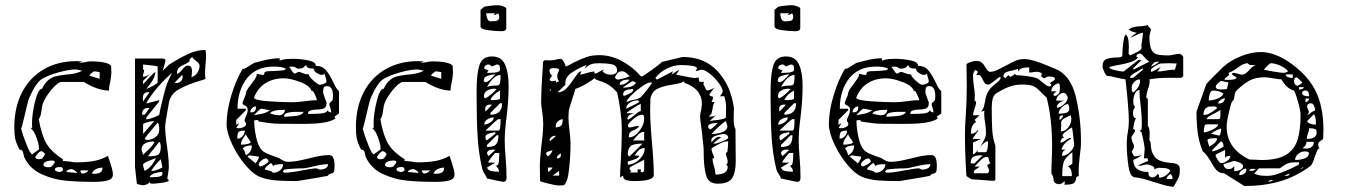

<svg xmlns="http://www.w3.org/2000/svg" viewBox="-20 -696 5173 738"><path d="M35 -207Q35 -284 65 -341.5Q95 -399 149 -430Q203 -461 274 -461L296 -460L283 -454Q286 -454 307 -457Q318 -460 328 -460Q394 -460 407 -443L408 -417Q408 -405 404 -383Q399 -365 399 -348Q356 -348 302 -381H216Q207 -381 191 -365.5Q175 -350 160.5 -328Q146 -306 142 -288Q141 -282 138.5 -264.5Q136 -247 129 -238Q139 -179 157.5 -146Q176 -113 222 -84V-77Q232 -77 248 -75Q262 -72 274 -72Q310 -72 339.5 -77Q369 -82 395 -97Q397 -89 405.5 -64Q414 -39 414 -25Q414 -8 394.5 -2.5Q375 3 341 3Q280 3 232.5 -1.5Q185 -6 140 -26.5Q95 -47 74 -90Q72 -94 70.5 -102.5Q69 -111 66.5 -115.5Q64 -120 55 -121Q42 -146 38.5 -163Q35 -180 35 -207ZM104 -103 129 -121 130 -124Q130 -140 120.5 -166.5Q111 -193 99 -202L104 -207Q103 -211 103 -220Q103 -259 115 -307Q127 -355 142 -355Q152 -377 165.5 -388Q179 -399 193 -402.5Q207 -406 231 -409Q272 -411 296 -424Q291 -425 283.5 -427Q276 -429 271 -429Q245 -429 205.5 -418Q166 -407 142 -393Q118 -379 92 -319Q86 -303 74 -249Q63 -202 61 -202Q68 -175 82.5 -139Q97 -103 104 -103ZM324 -405 363 -393V-419L342 -422Q324 -411 324 -405ZM130 -84Q139 -84 143 -88Q147 -92 153 -103Q153 -105 149 -109Q145 -113 142 -114L139 -115Q133 -115 124.5 -105Q116 -95 116 -93Q116 -84 130 -84ZM167 -53Q175 -53 179.5 -57Q184 -61 191 -72Q190 -77 187 -78Q184 -79 178 -79Q168 -79 157.5 -75Q147 -71 147 -63Q147 -53 167 -53ZM209 -35Q212 -35 216.5 -37Q221 -39 222 -41Q222 -49 219.5 -51.5Q217 -54 210 -54Q191 -54 191 -44Q191 -40 197.5 -37.5Q204 -35 209 -35ZM333 -29 342 -28Q357 -28 365.5 -33Q374 -38 374 -52Q359 -51 349 -46Q339 -41 333 -29ZM235 -35 276 -31Q275 -36 267 -41Q259 -46 255 -46Q249 -46 242.5 -43Q236 -40 235 -35ZM298 -29Q304 -29 310.5 -32.5Q317 -36 320 -41H289Q289 -36 291.5 -32.5Q294 -29 298 -29Z M604 -471Q616 -471 616 -463Q616 -460 611.5 -445Q607 -430 606 -424L629 -447Q668 -472 702 -488Q736 -504 769 -504Q772 -500 772 -480Q772 -470 770 -448Q768 -424 768 -410Q768 -404 770 -394Q770 -392 762 -389.5Q754 -387 750 -386Q702 -372 668 -353Q634 -334 629 -299L625 -277Q615 -222 615 -209Q615 -178 622 -134Q623 -127 626 -101.5Q629 -76 629 -54Q629 -48 627 -35Q625 -22 623 -10L629 -3Q628 3 603 6.5Q578 10 567 10H564Q560 10 558 8.5Q556 7 555 3Q552 10 543.5 13Q535 16 527 16Q522 15 515.5 13.5Q509 12 506 10L499 -53V-471ZM718 -422Q718 -415 717 -409.5Q716 -404 716 -399Q730 -404 738.5 -416Q747 -428 747 -444Q747 -452 733 -462.5Q719 -473 719 -477Q719 -478 721 -480Q708 -467 708 -466L709 -461Q702 -454 688 -448Q674 -442 667 -435Q660 -428 660 -412Q666 -413 671.5 -418.5Q677 -424 681 -429Q692 -444 702 -444Q718 -444 718 -422ZM542 -354Q556 -359 571 -367.5Q586 -376 586 -380V-441Q577 -443 558 -445Q539 -447 530 -448V-428H534Q534 -421 531.5 -414Q529 -407 529 -401Q546 -401 561 -416L530 -385V-372Q532 -374 552.5 -396.5Q573 -419 577 -419Q577 -394 542 -354ZM592 -255Q596 -274 597 -280Q609 -332 617 -359Q625 -386 642 -416Q615 -394 586.5 -361Q558 -328 542 -299H546L592 -311V-306L542 -244V-237Q554 -238 571 -244.5Q588 -251 592 -255ZM657 -377Q668 -377 675 -383.5Q682 -390 682 -400L681 -409L651 -378ZM529 -317 530 -306 555 -342Q539 -342 534 -336Q529 -330 529 -317ZM526 -255H536L555 -281H549Q526 -281 526 -255ZM530 -219V-181L573 -231H570Q555 -229 542.5 -225Q530 -221 530 -219ZM546 -158Q563 -158 577.5 -169Q592 -180 592 -196V-203Q592 -218 586 -225Q582 -219 564.5 -199Q547 -179 536 -163Q540 -158 546 -158ZM530 -101Q535 -106 547 -117.5Q559 -129 566 -137.5Q573 -146 573 -151L568 -152Q550 -152 537 -144.5Q524 -137 524 -120Q524 -119 530 -101ZM572 -125Q558 -110 549 -95Q578 -95 588 -101.5Q598 -108 598 -133Q598 -145 592 -151Q591 -149 572 -125ZM536 -39Q550 -46 562 -60Q574 -74 579 -89Q574 -86 569 -84.5Q564 -83 560 -81Q530 -69 530 -64Q530 -59 532 -51.5Q534 -44 536 -39ZM561 -39H568Q573 -39 588.5 -45Q604 -51 604 -53L598 -84Q575 -62 561 -39ZM555 -15H568Q604 -15 604 -27V-35Q590 -35 574.5 -30Q559 -25 555 -15Z M913 -432 915 -431Q921 -431 940 -444Q958 -456 963 -456Q970 -458 999.5 -465Q1029 -472 1055 -472V-463Q1069 -468 1080.5 -469Q1092 -470 1104 -470Q1135 -470 1164.5 -464Q1194 -458 1194 -443Q1219 -443 1233.5 -425.5Q1248 -408 1262 -378Q1267 -367 1272.5 -358Q1278 -349 1283 -346V-260L1265 -247L1270 -241Q1243 -220 1152 -220H1100Q1050 -220 1034.5 -221Q1019 -222 974 -229Q973 -235 968 -235Q966 -235 963 -234Q960 -233 957 -233Q957 -204 964.5 -169Q972 -134 987 -118Q995 -109 1031 -96Q1049 -90 1055 -87Q1073 -74 1086 -74Q1109 -74 1136 -80Q1163 -86 1167 -87Q1215 -100 1244 -100Q1257 -100 1261.5 -88.5Q1266 -77 1266 -59Q1266 -40 1263 -35Q1260 -30 1252 -28.5Q1244 -27 1239 -20Q1233 -18 1122 0Q1080 0 1047.5 -2Q1015 -4 987 -13Q956 -23 924.5 -60Q893 -97 872 -142Q851 -187 851 -219Q851 -269 869 -329Q887 -389 913 -432ZM1209 -370Q1215 -370 1225 -374Q1235 -378 1235 -383Q1235 -389 1231 -400.5Q1227 -412 1227 -414Q1227 -411 1222.5 -409.5Q1218 -408 1215 -408Q1207 -409 1196.5 -416Q1186 -423 1186 -432Q1157 -432 1157 -446Q1155 -446 1149 -439Q1143 -432 1127 -432Q1122 -432 1117 -436Q1112 -440 1104 -440L1091 -439Q1093 -438 1100.5 -426Q1108 -414 1113 -413Q1115 -413 1120.5 -416.5Q1126 -420 1130 -420Q1134 -419 1145 -414.5Q1156 -410 1167 -410Q1167 -402 1185 -386Q1203 -370 1209 -370ZM898 -203Q907 -203 916.5 -207.5Q926 -212 926 -220Q926 -222 923 -226.5Q920 -231 920 -235Q922 -242 927 -252.5Q932 -263 932 -274Q932 -282 928.5 -285.5Q925 -289 918.5 -292Q912 -295 912 -299Q912 -303 918.5 -317.5Q925 -332 925 -337Q925 -347 944 -370Q955 -385 961 -394Q967 -403 967 -412Q971 -412 978 -410Q985 -408 992 -408Q995 -408 996 -413.5Q997 -419 999 -420Q1007 -423 1031 -423Q1054 -424 1066 -425.5Q1078 -427 1079 -432Q1068 -437 1058 -438.5Q1048 -440 1032 -440Q964 -440 928.5 -394Q893 -348 893 -278H925V-272L888 -235V-216L900 -223L888 -204ZM1104 -303Q1122 -303 1152 -307Q1180 -311 1198 -311Q1198 -316 1191 -331.5Q1184 -347 1180 -347L1178 -346Q1171 -367 1133.5 -381Q1096 -395 1070 -395Q1030 -395 1000 -376Q970 -357 956 -320Q961 -310 1014.5 -306.5Q1068 -303 1104 -303ZM1196 -275Q1180 -274 1172 -271Q1164 -268 1164 -258Q1197 -258 1216 -260Q1235 -262 1239 -272Q1244 -264 1253 -264Q1253 -272 1249.5 -281.5Q1246 -291 1246 -296Q1246 -300 1250.5 -303Q1255 -306 1257.5 -310Q1260 -314 1260 -326Q1260 -365 1237 -365Q1227 -365 1224.5 -359.5Q1222 -354 1222 -339Q1233 -306 1235 -303V-299Q1235 -284 1225 -279.5Q1215 -275 1196 -275ZM942 -264Q955 -264 959.5 -269Q964 -274 964 -287Q955 -287 948.5 -280Q942 -273 942 -264ZM956 -253 977 -257Q979 -257 990.5 -259.5Q1002 -262 1018 -272Q1015 -273 987 -278H983Q981 -278 971.5 -269Q962 -260 956 -253ZM1053 -253Q1062 -253 1068.5 -259Q1075 -265 1075 -274Q1025 -274 1018 -260Q1038 -253 1053 -253ZM1113 -266Q1099 -266 1085.5 -262.5Q1072 -259 1072 -250L1073 -247Q1075 -247 1108.5 -249.5Q1142 -252 1147 -266H1119ZM892 -163Q904 -163 912.5 -172.5Q921 -182 921 -194Q902 -194 897 -188.5Q892 -183 892 -163ZM906 -140Q935 -140 944 -148Q941 -155 934 -164.5Q927 -174 925 -180Q923 -177 914.5 -164.5Q906 -152 906 -140ZM925 -99Q948 -111 948 -137Q920 -137 913 -124Q918 -121 921 -112.5Q924 -104 925 -99ZM975 -91 974 -94 938 -99 931 -94 963 -68Q975 -86 975 -91ZM981 -56Q990 -58 1001 -65Q1012 -72 1012 -75Q1012 -80 1008.5 -83.5Q1005 -87 1003 -87Q994 -87 984 -78.5Q974 -70 974 -62Q975 -60 977 -58.5Q979 -57 981 -56ZM1024 -37Q1029 -32 1030 -32Q1045 -32 1056.5 -41.5Q1068 -51 1068 -65Q1030 -65 1030 -56Q1030 -59 1026.5 -64Q1023 -69 1021 -69Q1019 -69 1008.5 -59.5Q998 -50 998 -47L999 -44Q1021 -39 1024 -37ZM1073 -32Q1090 -32 1113 -36Q1136 -40 1142 -41Q1184 -49 1197 -49L1209 -44Q1221 -44 1231 -49Q1241 -54 1241 -65Q1221 -65 1187 -57Q1182 -56 1170 -53Q1158 -50 1147 -49Q1127 -49 1104.5 -47.5Q1082 -46 1073 -44L1067 -37Q1072 -32 1073 -32Z M1348 -207Q1348 -284 1378 -341.5Q1408 -399 1462 -430Q1516 -461 1587 -461L1609 -460L1596 -454Q1599 -454 1620 -457Q1631 -460 1641 -460Q1707 -460 1720 -443L1721 -417Q1721 -405 1717 -383Q1712 -365 1712 -348Q1669 -348 1615 -381H1529Q1520 -381 1504 -365.5Q1488 -350 1473.5 -328Q1459 -306 1455 -288Q1454 -282 1451.5 -264.5Q1449 -247 1442 -238Q1452 -179 1470.5 -146Q1489 -113 1535 -84V-77Q1545 -77 1561 -75Q1575 -72 1587 -72Q1623 -72 1652.5 -77Q1682 -82 1708 -97Q1710 -89 1718.5 -64Q1727 -39 1727 -25Q1727 -8 1707.5 -2.5Q1688 3 1654 3Q1593 3 1545.5 -1.5Q1498 -6 1453 -26.5Q1408 -47 1387 -90Q1385 -94 1383.5 -102.5Q1382 -111 1379.5 -115.5Q1377 -120 1368 -121Q1355 -146 1351.5 -163Q1348 -180 1348 -207ZM1417 -103 1442 -121 1443 -124Q1443 -140 1433.5 -166.5Q1424 -193 1412 -202L1417 -207Q1416 -211 1416 -220Q1416 -259 1428 -307Q1440 -355 1455 -355Q1465 -377 1478.5 -388Q1492 -399 1506 -402.5Q1520 -406 1544 -409Q1585 -411 1609 -424Q1604 -425 1596.5 -427Q1589 -429 1584 -429Q1558 -429 1518.5 -418Q1479 -407 1455 -393Q1431 -379 1405 -319Q1399 -303 1387 -249Q1376 -202 1374 -202Q1381 -175 1395.5 -139Q1410 -103 1417 -103ZM1637 -405 1676 -393V-419L1655 -422Q1637 -411 1637 -405ZM1443 -84Q1452 -84 1456 -88Q1460 -92 1466 -103Q1466 -105 1462 -109Q1458 -113 1455 -114L1452 -115Q1446 -115 1437.5 -105Q1429 -95 1429 -93Q1429 -84 1443 -84ZM1480 -53Q1488 -53 1492.5 -57Q1497 -61 1504 -72Q1503 -77 1500 -78Q1497 -79 1491 -79Q1481 -79 1470.5 -75Q1460 -71 1460 -63Q1460 -53 1480 -53ZM1522 -35Q1525 -35 1529.5 -37Q1534 -39 1535 -41Q1535 -49 1532.5 -51.5Q1530 -54 1523 -54Q1504 -54 1504 -44Q1504 -40 1510.5 -37.5Q1517 -35 1522 -35ZM1646 -29 1655 -28Q1670 -28 1678.5 -33Q1687 -38 1687 -52Q1672 -51 1662 -46Q1652 -41 1646 -29ZM1548 -35 1589 -31Q1588 -36 1580 -41Q1572 -46 1568 -46Q1562 -46 1555.5 -43Q1549 -40 1548 -35ZM1611 -29Q1617 -29 1623.5 -32.5Q1630 -36 1633 -41H1602Q1602 -36 1604.5 -32.5Q1607 -29 1611 -29Z M1895 -676Q1903 -676 1914.5 -671.5Q1926 -667 1926 -663V-589Q1926 -576 1908 -576Q1884 -576 1855.5 -580Q1827 -584 1827 -595V-658L1840 -669Q1841 -671 1861 -673.5Q1881 -676 1895 -676ZM1866 -614Q1884 -614 1891.5 -617Q1899 -620 1899 -632Q1899 -637 1895 -645Q1892 -644 1887.5 -641Q1883 -638 1877 -638L1884 -645H1849Q1849 -635 1853 -624.5Q1857 -614 1866 -614ZM1834 -46Q1820 -104 1816 -167.5Q1812 -231 1812 -318V-350Q1812 -413 1823 -446Q1834 -479 1871 -479Q1908 -479 1921.5 -447.5Q1935 -416 1935 -366Q1935 -311 1927 -245Q1920 -194 1920 -155Q1920 -130 1924 -82Q1925 -70 1926 -53Q1927 -36 1927 -13Q1927 3 1914 3Q1902 1 1883.5 -3Q1865 -7 1852 -10Q1850 -17 1843 -27Q1836 -37 1834 -46ZM1862 -416Q1902 -416 1902 -428Q1902 -440 1899.5 -444Q1897 -448 1890 -448Q1888 -448 1881 -444.5Q1874 -441 1871 -441Q1869 -441 1866 -444.5Q1863 -448 1858 -448Q1851 -448 1847.5 -445.5Q1844 -443 1840 -435Q1848 -427 1855 -427L1858 -428L1852 -416ZM1839 -387Q1839 -385 1841.5 -382.5Q1844 -380 1846 -380Q1855 -380 1868 -393.5Q1881 -407 1884 -410H1880Q1872 -410 1856 -405Q1840 -400 1840 -388ZM1852 -362Q1866 -367 1884 -367Q1893 -367 1897 -369Q1901 -371 1902.5 -379.5Q1904 -388 1904 -408Q1878 -408 1852 -362ZM1846 -318Q1868 -330 1889 -354L1880 -355Q1864 -355 1852 -347.5Q1840 -340 1840 -325Q1840 -323 1842.5 -320.5Q1845 -318 1846 -318ZM1865 -312 1874 -311Q1881 -311 1891.5 -312.5Q1902 -314 1902 -318V-348Q1875 -334 1865 -312ZM1910 -299H1902L1865 -262V-255Q1910 -255 1910 -299ZM1845 -277 1846 -267 1871 -293 1865 -294Q1845 -294 1845 -277ZM1841 -217Q1852 -217 1865 -225.5Q1878 -234 1878 -245Q1865 -245 1853 -237Q1841 -229 1841 -217ZM1846 -194H1895Q1901 -194 1902.5 -206.5Q1904 -219 1904 -238H1895Q1891 -236 1873.5 -220Q1856 -204 1846 -194ZM1852 -157 1884 -182V-188Q1846 -183 1846 -170Q1846 -157 1852 -157ZM1896 -176H1889L1852 -139V-131Q1877 -131 1886.5 -141Q1896 -151 1896 -176ZM1858 -96 1884 -120 1874 -121Q1855 -121 1852 -108Q1852 -105 1854 -101.5Q1856 -98 1858 -96ZM1898 -36Q1898 -45 1892.5 -51.5Q1887 -58 1887 -59Q1887 -59 1893 -62Q1899 -65 1899 -108H1884Q1882 -108 1869.5 -92Q1857 -76 1857 -72V-71H1884L1852 -52Q1856 -41 1868.5 -38.5Q1881 -36 1898 -36Z M2055 -55Q2055 -83 2061 -137Q2068 -186 2068 -221Q2068 -243 2063 -275Q2060 -290 2060 -304Q2060 -343 2064 -403Q2067 -438 2067 -458L2074 -465Q2076 -464 2095 -464Q2108 -464 2117.5 -467Q2127 -470 2134 -470Q2141 -470 2147.5 -458Q2154 -446 2154 -440Q2167 -445 2186 -456Q2217 -471 2236.5 -477.5Q2256 -484 2284 -484Q2328 -484 2370 -461.5Q2412 -439 2443 -403L2447 -402Q2450 -402 2485 -427Q2520 -452 2524 -458L2604 -477Q2689 -477 2739.5 -421Q2790 -365 2801 -280L2800 -237Q2800 -211 2807 -200L2808 -76Q2808 -34 2794.5 -12Q2781 10 2739 10Q2705 10 2695.5 -18Q2686 -46 2685 -97Q2685 -122 2684 -132Q2684 -137 2678 -189Q2671 -235 2671 -249Q2671 -257 2675 -273Q2678 -294 2678 -295Q2678 -355 2610 -378V-384Q2600 -376 2566 -371Q2530 -366 2507.5 -355Q2485 -344 2480 -316L2479 -271Q2479 -238 2482 -198.5Q2485 -159 2486 -146Q2493 -74 2493 -23Q2493 0 2417 0Q2399 0 2387 -3.5Q2375 -7 2375 -21L2363 -14Q2364 -24 2364 -41Q2370 -133 2370 -205Q2370 -229 2365 -267.5Q2360 -306 2352 -341Q2333 -362 2316.5 -371.5Q2300 -381 2271 -390Q2265 -396 2265 -396Q2262 -391 2236 -375.5Q2210 -360 2191 -354Q2191 -350 2182 -323Q2167 -278 2166 -268L2165 -243Q2165 -226 2169 -194Q2173 -160 2173 -144Q2173 -100 2167.5 -47Q2162 6 2147 16L2126 17Q2118 17 2085 9Q2052 1 2056 -1ZM2186 -393Q2196 -408 2202.5 -415Q2209 -422 2215 -422L2209 -409Q2220 -410 2234 -415Q2254 -421 2265 -421V-413Q2273 -413 2284 -420.5Q2295 -428 2302 -428L2295 -422Q2304 -414 2311 -411.5Q2318 -409 2330 -409Q2338 -409 2345 -413Q2352 -417 2352 -425Q2352 -445 2331 -449Q2310 -453 2282 -453Q2264 -453 2253.5 -449.5Q2243 -446 2228 -433L2234 -446Q2207 -436 2180 -418.5Q2153 -401 2153 -378Q2153 -373 2154 -371L2123 -341Q2142 -341 2156 -355Q2170 -369 2186 -393ZM2729 -234Q2756 -236 2770 -243L2771 -281Q2771 -305 2764 -326H2746Q2749 -327 2753 -333.5Q2757 -340 2758 -343Q2758 -356 2743 -376.5Q2728 -397 2708.5 -412.5Q2689 -428 2677 -428Q2672 -428 2666 -425.5Q2660 -423 2654 -423Q2654 -425 2656.5 -427.5Q2659 -430 2659 -432Q2659 -441 2637.5 -443.5Q2616 -446 2598 -446Q2570 -446 2542.5 -432Q2515 -418 2499 -396L2505 -390L2567 -422L2561 -409Q2581 -423 2591 -428L2579 -409Q2644 -396 2649 -396L2666 -398Q2666 -387 2667.5 -384Q2669 -381 2673 -381L2685 -382L2684 -371Q2686 -369 2690.5 -358.5Q2695 -348 2699 -348Q2704 -349 2712 -352Q2720 -355 2727 -359Q2721 -353 2714 -343.5Q2707 -334 2707 -332Q2707 -328 2714 -326Q2721 -324 2721 -323Q2721 -319 2719 -313.5Q2717 -308 2715 -304H2727Q2721 -295 2719 -279Q2717 -266 2714.5 -259.5Q2712 -253 2703 -249Q2704 -249 2706 -248.5Q2708 -248 2712 -248Q2725 -248 2733 -254L2708 -231ZM2129 -384Q2124 -390 2123 -394Q2122 -398 2122 -407Q2122 -411 2125.5 -418Q2129 -425 2129 -428Q2129 -434 2107 -434Q2092 -434 2092 -425Q2092 -420 2095 -413.5Q2098 -407 2101 -407Q2102 -407 2104 -409L2092 -390Q2093 -388 2095.5 -386Q2098 -384 2100 -384Q2106 -384 2110.5 -385Q2115 -386 2117 -386V-378ZM2356 -390Q2363 -391 2377 -394.5Q2391 -398 2400 -403Q2392 -412 2385 -417Q2378 -422 2370 -422Q2361 -422 2356.5 -418Q2352 -414 2349 -408.5Q2346 -403 2344 -400Q2344 -395 2348 -392.5Q2352 -390 2356 -390ZM2362 -370Q2386 -370 2400 -390H2393Q2381 -390 2371.5 -385.5Q2362 -381 2362 -370ZM2375 -359Q2413 -359 2425 -378L2413 -384Q2410 -384 2392.5 -372.5Q2375 -361 2375 -359ZM2388 -304Q2405 -311 2420 -313Q2432 -316 2438.5 -319.5Q2445 -323 2457 -338Q2469 -353 2487 -378L2480 -379Q2469 -379 2447 -363.5Q2425 -348 2406.5 -329.5Q2388 -311 2388 -304ZM2092 -348H2098V-354ZM2375 -331Q2375 -328 2382 -328Q2387 -330 2400 -336.5Q2413 -343 2413 -348V-354Q2396 -353 2385.5 -349Q2375 -345 2375 -331ZM2387 -278Q2393 -281 2410.5 -289.5Q2428 -298 2437 -304Q2437 -306 2435 -308Q2433 -310 2431 -310Q2415 -310 2401 -301.5Q2387 -293 2387 -278ZM2392 -241Q2392 -238 2393 -236Q2401 -238 2418 -253Q2420 -255 2429 -262Q2438 -269 2443 -269V-297Q2431 -292 2409.5 -277.5Q2388 -263 2388 -261H2419Q2392 -255 2392 -241ZM2414 -195Q2405 -191 2401 -186Q2397 -181 2397 -168Q2419 -168 2437.5 -192.5Q2456 -217 2456 -239Q2456 -247 2454.5 -251Q2453 -255 2447 -255Q2434 -255 2413.5 -237.5Q2393 -220 2393 -212Q2393 -210 2395.5 -208Q2398 -206 2400 -206Q2404 -206 2415 -209Q2426 -212 2437 -212Q2429 -199 2414 -195ZM2116 -212 2117 -206Q2133 -208 2138 -214.5Q2143 -221 2143 -238Q2133 -237 2124.5 -229.5Q2116 -222 2116 -212ZM2715 -181Q2739 -181 2757.5 -188.5Q2776 -196 2776 -212Q2776 -213 2770 -231Q2747 -216 2715 -181ZM2710 -199Q2715 -199 2739 -223H2733Q2722 -223 2712 -220Q2702 -217 2702 -209Q2702 -205 2705 -202Q2708 -199 2710 -199ZM2413 -156H2456V-189Q2444 -189 2435 -180.5Q2426 -172 2413 -156ZM2721 -144H2727Q2736 -144 2757.5 -153Q2779 -162 2779 -166Q2779 -173 2774 -177Q2769 -181 2761 -181Q2753 -181 2733.5 -175Q2714 -169 2714 -156L2715 -149Q2725 -161 2731 -165.5Q2737 -170 2746 -170L2752 -168Q2745 -164 2734.5 -155.5Q2724 -147 2721 -144ZM2092 -156 2095 -155Q2098 -155 2117 -174H2114Q2105 -174 2099 -169Q2093 -164 2092 -156ZM2725 -55Q2730 -38 2730 -25Q2777 -25 2777 -54Q2777 -61 2770 -63Q2777 -65 2777 -75Q2777 -81 2773.5 -91.5Q2770 -102 2770 -107Q2771 -108 2773 -110Q2775 -112 2776 -113Q2777 -120 2778 -132.5Q2779 -145 2779 -153Q2765 -153 2749.5 -145.5Q2734 -138 2715 -126Q2715 -115 2720 -104.5Q2725 -94 2725 -88H2719Q2719 -71 2725 -55ZM2400 -95 2450 -144Q2414 -144 2403.5 -134Q2393 -124 2393 -103Q2393 -101 2395 -98Q2397 -95 2400 -95ZM2458 -127Q2445 -127 2436.5 -119.5Q2428 -112 2419 -98H2437Q2437 -91 2425.5 -86Q2414 -81 2393 -75V-63Q2418 -64 2438 -83.5Q2458 -103 2458 -127ZM2086 -95Q2099 -103 2104 -119Q2101 -118 2090 -114.5Q2079 -111 2079 -107Q2079 -104 2081.5 -100Q2084 -96 2086 -95ZM2120 -87Q2136 -87 2136 -100L2135 -107Q2134 -106 2127 -100.5Q2120 -95 2120 -87ZM2431 -33V-45H2444Q2444 -42 2443 -40.5Q2442 -39 2442 -38Q2442 -36 2450 -33L2456 -39V-82Q2442 -74 2427 -67Q2423 -65 2411.5 -59Q2400 -53 2400 -49Q2400 -43 2403 -41.5Q2406 -40 2407 -39L2400 -33ZM2104 -52H2086V-36Q2094 -36 2104 -52ZM2104 -21H2129V-39Z M3025 -676Q3033 -676 3044.5 -671.5Q3056 -667 3056 -663V-589Q3056 -576 3038 -576Q3014 -576 2985.5 -580Q2957 -584 2957 -595V-658L2970 -669Q2971 -671 2991 -673.5Q3011 -676 3025 -676ZM2996 -614Q3014 -614 3021.5 -617Q3029 -620 3029 -632Q3029 -637 3025 -645Q3022 -644 3017.5 -641Q3013 -638 3007 -638L3014 -645H2979Q2979 -635 2983 -624.5Q2987 -614 2996 -614ZM2964 -46Q2950 -104 2946 -167.5Q2942 -231 2942 -318V-350Q2942 -413 2953 -446Q2964 -479 3001 -479Q3038 -479 3051.5 -447.5Q3065 -416 3065 -366Q3065 -311 3057 -245Q3050 -194 3050 -155Q3050 -130 3054 -82Q3055 -70 3056 -53Q3057 -36 3057 -13Q3057 3 3044 3Q3032 1 3013.5 -3Q2995 -7 2982 -10Q2980 -17 2973 -27Q2966 -37 2964 -46ZM2992 -416Q3032 -416 3032 -428Q3032 -440 3029.5 -444Q3027 -448 3020 -448Q3018 -448 3011 -444.5Q3004 -441 3001 -441Q2999 -441 2996 -444.5Q2993 -448 2988 -448Q2981 -448 2977.5 -445.5Q2974 -443 2970 -435Q2978 -427 2985 -427L2988 -428L2982 -416ZM2969 -387Q2969 -385 2971.5 -382.5Q2974 -380 2976 -380Q2985 -380 2998 -393.5Q3011 -407 3014 -410H3010Q3002 -410 2986 -405Q2970 -400 2970 -388ZM2982 -362Q2996 -367 3014 -367Q3023 -367 3027 -369Q3031 -371 3032.5 -379.5Q3034 -388 3034 -408Q3008 -408 2982 -362ZM2976 -318Q2998 -330 3019 -354L3010 -355Q2994 -355 2982 -347.5Q2970 -340 2970 -325Q2970 -323 2972.5 -320.5Q2975 -318 2976 -318ZM2995 -312 3004 -311Q3011 -311 3021.5 -312.5Q3032 -314 3032 -318V-348Q3005 -334 2995 -312ZM3040 -299H3032L2995 -262V-255Q3040 -255 3040 -299ZM2975 -277 2976 -267 3001 -293 2995 -294Q2975 -294 2975 -277ZM2971 -217Q2982 -217 2995 -225.5Q3008 -234 3008 -245Q2995 -245 2983 -237Q2971 -229 2971 -217ZM2976 -194H3025Q3031 -194 3032.5 -206.5Q3034 -219 3034 -238H3025Q3021 -236 3003.5 -220Q2986 -204 2976 -194ZM2982 -157 3014 -182V-188Q2976 -183 2976 -170Q2976 -157 2982 -157ZM3026 -176H3019L2982 -139V-131Q3007 -131 3016.5 -141Q3026 -151 3026 -176ZM2988 -96 3014 -120 3004 -121Q2985 -121 2982 -108Q2982 -105 2984 -101.5Q2986 -98 2988 -96ZM3028 -36Q3028 -45 3022.5 -51.5Q3017 -58 3017 -59Q3017 -59 3023 -62Q3029 -65 3029 -108H3014Q3012 -108 2999.5 -92Q2987 -76 2987 -72V-71H3014L2982 -52Q2986 -41 2998.5 -38.5Q3011 -36 3028 -36Z M3228 -432 3230 -431Q3236 -431 3255 -444Q3273 -456 3278 -456Q3285 -458 3314.5 -465Q3344 -472 3370 -472V-463Q3384 -468 3395.5 -469Q3407 -470 3419 -470Q3450 -470 3479.5 -464Q3509 -458 3509 -443Q3534 -443 3548.5 -425.5Q3563 -408 3577 -378Q3582 -367 3587.5 -358Q3593 -349 3598 -346V-260L3580 -247L3585 -241Q3558 -220 3467 -220H3415Q3365 -220 3349.5 -221Q3334 -222 3289 -229Q3288 -235 3283 -235Q3281 -235 3278 -234Q3275 -233 3272 -233Q3272 -204 3279.5 -169Q3287 -134 3302 -118Q3310 -109 3346 -96Q3364 -90 3370 -87Q3388 -74 3401 -74Q3424 -74 3451 -80Q3478 -86 3482 -87Q3530 -100 3559 -100Q3572 -100 3576.5 -88.5Q3581 -77 3581 -59Q3581 -40 3578 -35Q3575 -30 3567 -28.5Q3559 -27 3554 -20Q3548 -18 3437 0Q3395 0 3362.5 -2Q3330 -4 3302 -13Q3271 -23 3239.5 -60Q3208 -97 3187 -142Q3166 -187 3166 -219Q3166 -269 3184 -329Q3202 -389 3228 -432ZM3524 -370Q3530 -370 3540 -374Q3550 -378 3550 -383Q3550 -389 3546 -400.5Q3542 -412 3542 -414Q3542 -411 3537.5 -409.5Q3533 -408 3530 -408Q3522 -409 3511.5 -416Q3501 -423 3501 -432Q3472 -432 3472 -446Q3470 -446 3464 -439Q3458 -432 3442 -432Q3437 -432 3432 -436Q3427 -440 3419 -440L3406 -439Q3408 -438 3415.5 -426Q3423 -414 3428 -413Q3430 -413 3435.5 -416.5Q3441 -420 3445 -420Q3449 -419 3460 -414.5Q3471 -410 3482 -410Q3482 -402 3500 -386Q3518 -370 3524 -370ZM3213 -203Q3222 -203 3231.5 -207.5Q3241 -212 3241 -220Q3241 -222 3238 -226.5Q3235 -231 3235 -235Q3237 -242 3242 -252.5Q3247 -263 3247 -274Q3247 -282 3243.5 -285.5Q3240 -289 3233.5 -292Q3227 -295 3227 -299Q3227 -303 3233.5 -317.5Q3240 -332 3240 -337Q3240 -347 3259 -370Q3270 -385 3276 -394Q3282 -403 3282 -412Q3286 -412 3293 -410Q3300 -408 3307 -408Q3310 -408 3311 -413.5Q3312 -419 3314 -420Q3322 -423 3346 -423Q3369 -424 3381 -425.5Q3393 -427 3394 -432Q3383 -437 3373 -438.5Q3363 -440 3347 -440Q3279 -440 3243.5 -394Q3208 -348 3208 -278H3240V-272L3203 -235V-216L3215 -223L3203 -204ZM3419 -303Q3437 -303 3467 -307Q3495 -311 3513 -311Q3513 -316 3506 -331.5Q3499 -347 3495 -347L3493 -346Q3486 -367 3448.5 -381Q3411 -395 3385 -395Q3345 -395 3315 -376Q3285 -357 3271 -320Q3276 -310 3329.5 -306.5Q3383 -303 3419 -303ZM3511 -275Q3495 -274 3487 -271Q3479 -268 3479 -258Q3512 -258 3531 -260Q3550 -262 3554 -272Q3559 -264 3568 -264Q3568 -272 3564.5 -281.5Q3561 -291 3561 -296Q3561 -300 3565.5 -303Q3570 -306 3572.5 -310Q3575 -314 3575 -326Q3575 -365 3552 -365Q3542 -365 3539.5 -359.5Q3537 -354 3537 -339Q3548 -306 3550 -303V-299Q3550 -284 3540 -279.5Q3530 -275 3511 -275ZM3257 -264Q3270 -264 3274.5 -269Q3279 -274 3279 -287Q3270 -287 3263.5 -280Q3257 -273 3257 -264ZM3271 -253 3292 -257Q3294 -257 3305.5 -259.5Q3317 -262 3333 -272Q3330 -273 3302 -278H3298Q3296 -278 3286.5 -269Q3277 -260 3271 -253ZM3368 -253Q3377 -253 3383.5 -259Q3390 -265 3390 -274Q3340 -274 3333 -260Q3353 -253 3368 -253ZM3428 -266Q3414 -266 3400.5 -262.5Q3387 -259 3387 -250L3388 -247Q3390 -247 3423.5 -249.5Q3457 -252 3462 -266H3434ZM3207 -163Q3219 -163 3227.5 -172.5Q3236 -182 3236 -194Q3217 -194 3212 -188.5Q3207 -183 3207 -163ZM3221 -140Q3250 -140 3259 -148Q3256 -155 3249 -164.5Q3242 -174 3240 -180Q3238 -177 3229.5 -164.5Q3221 -152 3221 -140ZM3240 -99Q3263 -111 3263 -137Q3235 -137 3228 -124Q3233 -121 3236 -112.5Q3239 -104 3240 -99ZM3290 -91 3289 -94 3253 -99 3246 -94 3278 -68Q3290 -86 3290 -91ZM3296 -56Q3305 -58 3316 -65Q3327 -72 3327 -75Q3327 -80 3323.5 -83.5Q3320 -87 3318 -87Q3309 -87 3299 -78.5Q3289 -70 3289 -62Q3290 -60 3292 -58.5Q3294 -57 3296 -56ZM3339 -37Q3344 -32 3345 -32Q3360 -32 3371.5 -41.5Q3383 -51 3383 -65Q3345 -65 3345 -56Q3345 -59 3341.5 -64Q3338 -69 3336 -69Q3334 -69 3323.5 -59.5Q3313 -50 3313 -47L3314 -44Q3336 -39 3339 -37ZM3388 -32Q3405 -32 3428 -36Q3451 -40 3457 -41Q3499 -49 3512 -49L3524 -44Q3536 -44 3546 -49Q3556 -54 3556 -65Q3536 -65 3502 -57Q3497 -56 3485 -53Q3473 -50 3462 -49Q3442 -49 3419.5 -47.5Q3397 -46 3388 -44L3382 -37Q3387 -32 3388 -32Z M4021 -30 4022 -64Q4024 -110 4024 -133Q4024 -240 4003 -321Q3989 -333 3979 -344Q3965 -359 3952 -365Q3939 -371 3908 -371Q3886 -371 3865 -364.5Q3844 -358 3812 -339Q3800 -332 3796 -317.5Q3792 -303 3792 -281Q3792 -227 3794 -195.5Q3796 -164 3806 -136V-7Q3806 -1 3797 -1Q3767 -3 3742 -5Q3717 -7 3714 -7L3695 -19Q3694 -20 3691.5 -75Q3689 -130 3689 -173Q3689 -214 3692 -250Q3696 -308 3696 -361L3695 -450Q3702 -455 3713.5 -458.5Q3725 -462 3732 -462Q3746 -462 3754 -455Q3762 -448 3769 -435Q3778 -420 3785 -420Q3798 -420 3810 -425.5Q3822 -431 3843 -442Q3868 -456 3883.5 -462.5Q3899 -469 3917 -469Q3948 -469 4013 -441L4035 -432Q4094 -409 4114.5 -326.5Q4135 -244 4135 -152Q4135 -126 4130 -94Q4126 -56 4126 -38Q4126 -25 4127 -19Q4117 -19 4116 -9Q4115 1 4108 7.5Q4101 14 4071 14Q4073 8 4073 3Q4073 1 4072 1Q4070 2 4064.5 6.5Q4059 11 4054 12Q4043 12 4035 7L4030 -1Q4030 -18 4021 -30ZM3966 -395Q3970 -394 3985 -381Q3987 -380 3996.5 -372Q4006 -364 4013 -364Q4021 -364 4021 -371L4016 -376Q4018 -380 4026.5 -384Q4035 -388 4035 -392Q4035 -402 4013 -402Q4006 -402 4000.5 -398.5Q3995 -395 3991 -395Q3986 -402 3982 -402L3980 -401L3985 -413Q3978 -420 3965 -420Q3959 -420 3950 -418.5Q3941 -417 3936 -417V-437Q3898 -437 3893 -420V-432Q3889 -429 3881 -427.5Q3873 -426 3871 -425Q3854 -422 3845.5 -417.5Q3837 -413 3837 -402Q3837 -401 3840 -399Q3843 -397 3843 -395L3856 -407Q3856 -407 3862 -401H3865Q3868 -402 3874 -406Q3880 -410 3880 -413L3886 -407Q3901 -407 3927 -403.5Q3953 -400 3966 -395ZM3770 -181Q3770 -194 3769 -203.5Q3768 -213 3767 -220Q3763 -244 3763 -258Q3763 -266 3764 -271L3751 -266Q3758 -276 3760.5 -282.5Q3763 -289 3765 -300L3769 -321Q3774 -340 3784.5 -353Q3795 -366 3810 -377Q3826 -389 3826 -396Q3826 -399 3825 -401Q3818 -399 3802 -385Q3800 -384 3792 -377.5Q3784 -371 3779 -371Q3770 -371 3766 -375.5Q3762 -380 3757 -391Q3753 -399 3749.5 -403.5Q3746 -408 3739 -408Q3735 -408 3732 -407Q3734 -409 3736 -413Q3738 -417 3738 -420Q3738 -423 3733.5 -424.5Q3729 -426 3728 -427Q3727 -427 3723.5 -419Q3720 -411 3720 -407Q3720 -389 3724 -359Q3727 -341 3727 -330L3726 -309Q3728 -309 3730 -306.5Q3732 -304 3732 -303Q3732 -295 3726 -279Q3720 -261 3720 -253H3745L3726 -235L3732 -228Q3720 -219 3716 -209Q3712 -199 3712 -182Q3731 -182 3738 -198Q3738 -194 3740 -194Q3740 -193 3729.5 -179Q3719 -165 3719 -162H3751L3720 -148V-103Q3729 -103 3749.5 -135Q3770 -167 3770 -181ZM4054 -358V-362Q4054 -375 4047 -376Q4021 -366 4021 -345H4041L4028 -333L4035 -326Q4048 -332 4051 -338.5Q4054 -345 4054 -358ZM4042 -282Q4055 -282 4069.5 -295Q4084 -308 4084 -321Q4084 -325 4079 -332Q4074 -339 4069 -339Q4058 -339 4049 -329.5Q4040 -320 4040 -309H4072Q4060 -307 4051 -300Q4042 -293 4042 -282ZM4049 -259Q4067 -259 4078.5 -262.5Q4090 -266 4090 -278Q4090 -283 4089 -287.5Q4088 -292 4084 -297Q4071 -293 4060 -282Q4049 -271 4049 -259ZM4052 -241 4053 -235Q4057 -236 4061 -241.5Q4065 -247 4066 -250L4065 -253Q4052 -253 4052 -241ZM4059 -212Q4059 -197 4057 -191Q4074 -191 4086 -206Q4098 -221 4098 -239L4096 -253Q4081 -247 4070 -240.5Q4059 -234 4059 -226ZM4062 -97Q4078 -97 4093.5 -112Q4109 -127 4109 -142Q4109 -146 4108 -148Q4102 -206 4100 -206Q4098 -206 4081 -193.5Q4064 -181 4064 -175Q4064 -173 4067 -170Q4070 -167 4072 -167Q4064 -167 4060 -161Q4056 -155 4056 -148Q4066 -148 4078 -158Q4088 -166 4096 -166V-162Q4067 -146 4060 -121H4078Q4062 -117 4062 -97ZM3737 -111H3769Q3773 -111 3775.5 -124.5Q3778 -138 3778 -153Q3768 -153 3752.5 -137Q3737 -121 3737 -111ZM4063 -19H4100Q4100 -51 4084 -56Q4087 -57 4094.5 -61.5Q4102 -66 4102 -68V-111Q4075 -91 4069 -74Q4063 -57 4063 -19ZM3711 -68H3726L3757 -99H3751Q3731 -99 3721 -93Q3711 -87 3711 -68ZM3723 -30H3776Q3778 -31 3780 -34Q3782 -37 3782 -39Q3782 -43 3778.5 -50.5Q3775 -58 3775 -60Q3775 -62 3780 -65Q3785 -68 3788 -68Q3784 -70 3782.5 -77Q3781 -84 3779.5 -88.5Q3778 -93 3773 -93Q3761 -93 3744.5 -75.5Q3728 -58 3726 -56H3745Q3742 -51 3735.5 -48Q3729 -45 3726 -41.5Q3723 -38 3723 -30Z M4528 -477V-403L4521 -397Q4514 -397 4473.5 -397Q4433 -397 4398 -391L4399 -384Q4399 -371 4392 -352Q4386 -332 4386 -323Q4386 -321 4388.5 -318.5Q4391 -316 4392 -316V-212Q4399 -205 4399 -181L4398 -156Q4403 -155 4404 -132.5Q4405 -110 4419.5 -92Q4434 -74 4478 -70Q4481 -70 4492 -68.5Q4503 -67 4509 -61.5Q4515 -56 4515 -45Q4515 -27 4512 -18Q4509 -9 4501 4L4491 22Q4474 21 4453 15Q4432 9 4413 3Q4365 -13 4344 -14Q4324 -14 4317.5 -57.5Q4311 -101 4311 -141Q4311 -169 4316 -194Q4317 -201 4318 -210Q4319 -219 4319 -230Q4319 -278 4306 -391Q4297 -392 4288.5 -394Q4280 -396 4274 -397Q4248 -404 4237 -404Q4232 -404 4225 -418.5Q4218 -433 4218 -442Q4218 -462 4231 -468Q4244 -474 4268 -475Q4281 -475 4287 -476.5Q4293 -478 4294 -483Q4294 -506 4297.5 -532Q4301 -558 4306 -563Q4319 -558 4319 -516L4318 -489L4324 -483Q4326 -484 4347 -494Q4368 -504 4368 -512L4367 -520Q4367 -523 4370 -542Q4373 -561 4373 -570H4371Q4366 -570 4346 -560.5Q4326 -551 4324 -551Q4329 -556 4349 -570Q4329 -574 4318 -582Q4327 -589 4336.5 -591.5Q4346 -594 4360 -595Q4378 -595 4392 -600Q4392 -596 4398 -590.5Q4404 -585 4404 -582Q4403 -578 4401 -570.5Q4399 -563 4398 -557Q4398 -523 4405 -507Q4412 -491 4426.5 -487Q4441 -483 4472 -483Q4479 -483 4492 -486Q4505 -489 4514 -489Q4517 -489 4522.5 -484.5Q4528 -480 4528 -477ZM4367 -521V-520ZM4398 -459Q4391 -462 4379 -476Q4378 -477 4372.5 -483.5Q4367 -490 4362 -490Q4348 -490 4348 -477H4355Q4347 -464 4325 -457Q4303 -450 4272 -445Q4261 -443 4252.5 -441Q4244 -439 4244 -437Q4244 -431 4266.5 -426Q4289 -421 4299 -421L4355 -465H4368L4336 -434V-428ZM4404 -440Q4409 -441 4420.5 -447.5Q4432 -454 4435 -459H4429Q4421 -459 4415.5 -454.5Q4410 -450 4404 -440ZM4503 -452 4473 -453 4442 -452Q4434 -451 4419 -441.5Q4404 -432 4404 -428V-420Q4409 -420 4423 -428Q4437 -436 4442 -440L4429 -421Q4441 -421 4463 -425Q4469 -426 4477 -427Q4485 -428 4496 -428ZM4373 -428V-434Q4368 -431 4363.5 -428.5Q4359 -426 4355 -423Q4323 -407 4323 -397H4336ZM4361 -391Q4349 -391 4339.5 -380.5Q4330 -370 4330 -361V-356Q4330 -342 4336 -341Q4347 -349 4354.5 -360.5Q4362 -372 4362 -384ZM4386 -88 4377 -87 4380 -125Q4378 -142 4374 -160.5Q4370 -179 4368 -187L4361 -193L4368 -199L4369 -222Q4369 -245 4365 -285Q4360 -320 4360 -350Q4348 -350 4342 -335.5Q4336 -321 4336 -307Q4336 -293 4339 -290.5Q4342 -288 4342 -286Q4342 -282 4338.5 -277Q4335 -272 4335 -263Q4335 -242 4345 -242H4347Q4343 -238 4339.5 -224Q4336 -210 4336 -199Q4343 -199 4343 -194Q4343 -190 4336 -180.5Q4329 -171 4329 -170Q4329 -158 4334 -148Q4339 -138 4339 -134Q4339 -126 4330 -113Q4331 -110 4335 -102.5Q4339 -95 4342 -95Q4348 -95 4356.5 -97Q4365 -99 4368 -101Q4364 -95 4352.5 -89Q4341 -83 4336 -82Q4336 -35 4394 -35Q4394 -14 4409 -14Q4414 -14 4420 -17.5Q4426 -21 4429 -27Q4431 -27 4432 -25.5Q4433 -24 4435 -24V-13Q4459 -13 4478 -39Q4476 -51 4435 -51Q4431 -51 4425.5 -49Q4420 -47 4416 -45Q4417 -46 4417 -49Q4417 -55 4406 -59.5Q4395 -64 4389 -64Q4383 -64 4372.5 -61Q4362 -58 4355 -58Q4357 -62 4372 -68.5Q4387 -75 4392 -77L4393 -79Q4393 -88 4386 -88ZM4349 -243 4347 -242ZM4478 -27Q4473 -24 4468.5 -18.5Q4464 -13 4464 -8H4487Q4487 -24 4478 -27Z M5067 -197 5066 -164Q5064 -159 5058.5 -156Q5053 -153 5050 -150Q5047 -147 5047 -139Q5047 -135 5048 -131.5Q5049 -128 5053 -126Q5047 -126 5043.5 -118.5Q5040 -111 5033 -92Q5025 -64 5017 -58Q4962 -17 4900 1Q4838 19 4763 19L4685 -30Q4668 -30 4657 -41Q4646 -52 4635 -74Q4628 -85 4620 -96.5Q4612 -108 4603 -114Q4589 -148 4584 -184.5Q4579 -221 4579 -267L4617 -373Q4618 -375 4641.5 -399Q4665 -423 4683 -440Q4710 -464 4750 -480Q4790 -496 4826 -496Q4852 -496 4879.5 -486Q4907 -476 4931 -460Q5004 -411 5035.5 -349Q5067 -287 5067 -197ZM4687 -389H4701Q4733 -389 4733 -398L4715 -410Q4715 -412 4717 -414Q4719 -416 4721 -416Q4728 -416 4738.5 -412.5Q4749 -409 4753 -409Q4761 -409 4768 -414Q4775 -419 4783 -428Q4795 -442 4807 -446H4798H4791Q4785 -446 4782 -447.5Q4779 -449 4776 -453Q4767 -453 4757.5 -448.5Q4748 -444 4735 -434Q4715 -420 4702 -416Q4704 -413 4704 -410Q4704 -406 4695.5 -400.5Q4687 -395 4687 -389ZM4838 -428 4863 -423Q4903 -416 4912 -416Q4917 -416 4921 -417Q4925 -418 4931 -422Q4921 -435 4900.5 -444Q4880 -453 4865 -453Q4862 -453 4851.5 -443Q4841 -433 4838 -428ZM4922 -410Q4922 -403 4931 -399.5Q4940 -396 4949 -396V-410ZM4733 -348Q4727 -343 4725 -327Q4724 -318 4722 -313Q4720 -308 4715 -305Q4711 -296 4704 -265.5Q4697 -235 4696 -225Q4695 -219 4695 -209Q4695 -125 4782 -83L4829 -81Q4889 -81 4921.5 -100Q4954 -119 4966.5 -156Q4979 -193 4979 -253Q4979 -269 4970.5 -300.5Q4962 -332 4954 -348Q4927 -354 4905 -391Q4894 -391 4874 -395Q4852 -399 4841 -399Q4807 -399 4784 -387Q4761 -375 4733 -348ZM4954 -385Q4954 -370 4967 -366Q4969 -367 4976.5 -371Q4984 -375 4986 -379Q4982 -383 4973.5 -391Q4965 -399 4964 -399Q4959 -399 4956.5 -394.5Q4954 -390 4954 -385ZM4653 -364Q4653 -352 4670 -352Q4676 -352 4684.5 -352.5Q4693 -353 4696 -354L4702 -379L4674 -385Q4671 -385 4662.5 -377Q4654 -369 4653 -364ZM4973 -361V-352Q4990 -352 4992 -361ZM4626 -310Q4643 -310 4660 -317Q4677 -324 4683 -336Q4667 -348 4644 -348Q4634 -348 4630 -335Q4626 -322 4626 -310ZM4999 -348Q4985 -348 4985 -339Q4985 -326 5012 -326Q5012 -335 5009 -341.5Q5006 -348 4999 -348ZM4689 -317 4686 -318Q4680 -318 4671 -311Q4662 -304 4662 -298Q4674 -298 4679.5 -302Q4685 -306 4689 -317ZM5012 -317H4998V-303Q5003 -303 5007.5 -307.5Q5012 -312 5012 -317ZM5020 -299Q5004 -299 5004 -287Q5004 -282 5007.5 -275.5Q5011 -269 5011 -266V-265Q5011 -262 5008.5 -259Q5006 -256 5004 -256L5008 -255Q5010 -255 5016 -260.5Q5022 -266 5024 -267Q5028 -267 5031.5 -269.5Q5035 -272 5035 -274Q5035 -280 5030.5 -289.5Q5026 -299 5020 -299ZM4606 -254Q4619 -254 4631 -261Q4643 -268 4658 -280Q4658 -287 4643 -287Q4641 -287 4640 -286.5Q4639 -286 4638 -286Q4637 -286 4637 -286.5Q4637 -287 4637 -287Q4621 -287 4613.5 -279Q4606 -271 4606 -254ZM4671 -274Q4667 -270 4659 -266Q4651 -262 4648 -260Q4621 -248 4617 -238H4665Q4671 -238 4671 -255Q4671 -272 4671 -274ZM5029 -256 5004 -230Q5008 -223 5018 -220Q5028 -217 5038 -217Q5038 -256 5029 -256ZM4662 -218H4617Q4607 -218 4607 -187Q4618 -187 4640 -197.5Q4662 -208 4662 -218ZM5041 -188Q5041 -198 5033.5 -200.5Q5026 -203 5012 -203Q5012 -193 5007.5 -183Q5003 -173 5003 -162Q5041 -162 5041 -188ZM4635 -182 4665 -175Q4669 -175 4671.5 -183.5Q4674 -192 4674 -202Q4670 -202 4655.5 -195Q4641 -188 4635 -182ZM4628 -132Q4630 -133 4638.5 -138.5Q4647 -144 4652.5 -150.5Q4658 -157 4658 -164L4647 -165Q4642 -165 4631.5 -163.5Q4621 -162 4621 -157ZM4640 -114Q4658 -117 4683 -132Q4683 -140 4680.5 -146Q4678 -152 4674 -152L4671 -151L4640 -120ZM5030 -151H5002Q5002 -144 4997.5 -137Q4993 -130 4986 -126L5002 -125Q5014 -125 5022 -131.5Q5030 -138 5030 -151ZM4674 -69Q4685 -69 4697 -77.5Q4709 -86 4709 -97Q4693 -97 4689 -89V-120L4653 -102V-99V-95Q4666 -69 4674 -69ZM5011 -108Q5011 -114 4994 -114Q4981 -114 4969.5 -104Q4958 -94 4958 -81Q4976 -81 4993.5 -86.5Q5011 -92 5011 -108ZM4724 -58V-38Q4736 -38 4747 -43Q4758 -48 4758 -58Q4758 -65 4744.5 -71Q4731 -77 4724 -77H4721L4683 -65Q4683 -57 4688.5 -51.5Q4694 -46 4702 -46Q4709 -46 4714 -48.5Q4719 -51 4724 -58ZM4973 -72Q4969 -72 4955.5 -72Q4942 -72 4931.5 -68.5Q4921 -65 4912 -58Q4900 -49 4899 -49H4819L4801 -29Q4814 -23 4825 -21.5Q4836 -20 4852 -20Q4871 -20 4898.5 -30Q4926 -40 4949.5 -51.5Q4973 -63 4973 -65ZM4992 -52H4990Q4982 -52 4979 -46ZM4771 -48Q4760 -48 4751.5 -40.5Q4743 -33 4743 -23Q4771 -23 4771 -48ZM4789 -39Q4799 -39 4807 -46L4798 -47H4794Q4784 -47 4782 -40ZM4936 -29 4917 -21 4924 -20Q4930 -20 4932.5 -21.5Q4935 -23 4936 -29ZM4875 -3 4869 -4Q4863 -4 4860 -2.5Q4857 -1 4856 4Z"/></svg>

Font: Cabin Sketch
Style: Regular
Weight: 400
Version: Version 1.100